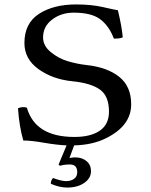

<svg xmlns="http://www.w3.org/2000/svg" viewBox="-20 -645 680 865"><path d="M295 96Q269 96 250 102L244 96L280 10Q235 8 177.5 -2Q120 -12 85 -12Q67 -73 61 -157Q80 -166 101 -160Q139 -28 315 -28Q389 -28 430 -56.5Q471 -85 471 -142Q471 -213 429.5 -242Q388 -271 305 -279Q217 -288 153.5 -333.5Q90 -379 90 -451Q90 -540 155.5 -582.5Q221 -625 323 -625Q392 -625 444 -613Q496 -601 511 -599Q529 -525 533 -477Q524 -471 493 -471Q472 -527 432.5 -557.5Q393 -588 312 -588Q256 -588 215 -557Q174 -526 174 -476Q174 -439 208.5 -410.5Q243 -382 284.5 -369.5Q326 -357 370 -352Q463 -342 517 -299Q571 -256 571 -175Q571 -78 457 -22Q397 8 314 10L293 67Q305 64 319 64Q350 64 370 81Q390 98 390 126Q390 158 359.5 179Q329 200 283 200Q248 200 209 183Q209 167 219 157Q257 171 277 171Q300 171 314 160.5Q328 150 328 131Q328 96 295 96Z"/></svg>

Font: Libertinus Mono
Style: Regular
Weight: 400
Designer: Philipp H. Poll
Foundry: Khaled Hosny
Version: Version 6.7